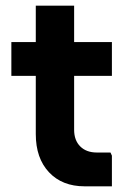

<svg xmlns="http://www.w3.org/2000/svg" viewBox="-20 -656 454 676"><path d="M278 0Q199 0 152.5 -49.5Q106 -99 106 -184V-636H241V-199Q241 -162 262.5 -140.5Q284 -119 321 -119H369L374 -108V0ZM20 -389V-508H374V-389Z"/></svg>

Font: Fustat ExtraBold
Style: Regular
Weight: 800
Designer: Mohamed Gaber, Khaled Hosny, Laura Garcia Mut
Foundry: Kief Type Foundry, Alif Type Foundry, Hard Type Foundry
Version: Version 1.007